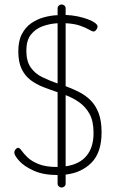

<svg xmlns="http://www.w3.org/2000/svg" viewBox="-20 -788 524 860"><path d="M256 52Q249 52 243.5 47Q238 42 238 35V-4Q174 -4 131 -23.5Q88 -43 66 -67.5Q44 -92 44 -105Q44 -110 47 -115Q50 -120 54 -123Q58 -126 61 -126Q68 -126 77 -113Q86 -100 103.5 -83Q121 -66 153 -53Q185 -40 238 -40V-375Q205 -386 174 -398Q143 -410 117.5 -429Q92 -448 77 -479Q62 -510 62 -558Q62 -605 78 -635.5Q94 -666 120 -684Q146 -702 177 -710.5Q208 -719 238 -720V-751Q238 -758 243.5 -763Q249 -768 256 -768Q263 -768 268.5 -763Q274 -758 274 -751V-721Q303 -720 328.5 -714.5Q354 -709 374 -701.5Q394 -694 405.5 -685.5Q417 -677 417 -669Q417 -665 414.5 -660Q412 -655 408 -651Q404 -647 399 -647Q393 -647 378.5 -655.5Q364 -664 338.5 -673Q313 -682 274 -684V-402Q304 -391 333 -376.5Q362 -362 385 -339.5Q408 -317 421.5 -282Q435 -247 435 -195Q435 -105 390 -59.5Q345 -14 274 -6V35Q274 42 268.5 47Q263 52 256 52ZM274 -43Q336 -52 367.5 -90Q399 -128 399 -192Q399 -245 381.5 -277Q364 -309 336 -329Q308 -349 274 -362ZM238 -414V-684Q203 -682 171 -670.5Q139 -659 118.5 -633Q98 -607 98 -561Q98 -514 117.5 -486Q137 -458 169 -442.5Q201 -427 238 -414Z"/></svg>

Font: Dosis ExtraLight ExtraLight
Style: Regular
Weight: 250
Version: Version 3.001; ttfautohint (v1.8.2)